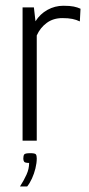

<svg xmlns="http://www.w3.org/2000/svg" viewBox="-20 -496 314 677"><path d="M59.6 0V-470H99.5L105.1 -421Q121.4 -446.9 147.5 -461.3Q173.6 -475.7 203.3 -475.7Q226.9 -475.7 240 -472.9Q253.1 -470.2 263.9 -465.2L261.5 -420.5Q249.2 -426.4 235.1 -429.3Q221 -432.2 200.1 -432.2Q167.8 -432.2 144.9 -415.3Q121.9 -398.5 109.6 -371V0ZM50.5 161.5Q64.4 139.8 73.5 119.7Q82.7 99.5 82.7 78.5Q68.1 78.5 65.1 74.2Q62.2 69.9 62.2 63.4Q62.2 53.5 65.2 48.8Q68.2 44.1 87 44.1Q103.5 44.1 106.6 48.4Q109.6 52.7 109.6 62.6Q109.6 78.8 105 97.7Q100.3 116.6 92.7 133.3Q85 150 75.8 161.5Z"/></svg>

Font: Smooch Sans Thin
Style: Regular
Weight: 100
Designer: Robert E. Leuschke
Foundry: Robert E. Leuschke
Version: Version 1.010